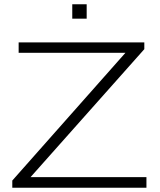

<svg xmlns="http://www.w3.org/2000/svg" viewBox="-20 -886 754 906"><path d="M38 0V-34L572 -637H68V-686H661V-654L124 -50H671V0ZM321 -798V-866H389V-798Z"/></svg>

Font: Archivo SemiExpanded Thin
Style: Regular
Weight: 250
Width: 6
Designer: Hector Gatti
Foundry: Omnibus-Type
Version: Version 2.001